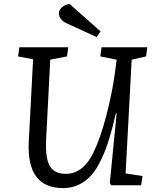

<svg xmlns="http://www.w3.org/2000/svg" viewBox="-20 -940 798 974"><path d="M490.2 -780.8 470.2 -752 317.9 -821.8Q299.3 -830.1 289.1 -843.3Q278.8 -856.4 278.8 -871.1Q278.8 -887.7 292.5 -901.4Q306.2 -915 333 -919.9ZM617.2 -60.1 703.1 -46.9 695.8 0H543.9L537.1 -12.2L571.8 -365.2H567.9Q550.8 -291 534.2 -236.6Q517.6 -182.1 494.4 -132.6Q471.2 -83 444.3 -52.2Q417.5 -21.5 381.1 -3.7Q344.7 14.2 299.8 14.2Q113.8 14.2 126 -222.2L147.9 -639.2L71.8 -653.8L78.1 -700.2H326.2L319.8 -653.8L234.9 -637.2L213.9 -230Q209.5 -135.7 233.2 -96.9Q256.8 -58.1 313 -58.1Q400.4 -58.1 452.1 -162.1Q488.8 -236.3 518.8 -351.6Q548.8 -466.8 563 -569.8L571.8 -637.2L488.8 -653.8L495.1 -700.2H727.1L721.2 -653.8L647.9 -637.2Z"/></svg>

Font: Literata Book
Style: Italic
Weight: 400
Italic angle: -3°
Designer: Latin by Veronika Burian and Jose Scaglione. Greek by Irene Vlachou. Cyrillic by Vera Evstafieva
Foundry: TypeTogether
Version: Version 1.003;PS 001.003;hotconv 1.0.88;makeotf.lib2.5.64775